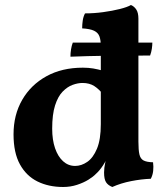

<svg xmlns="http://www.w3.org/2000/svg" viewBox="-20 -737 656 766"><path d="M310.6 -467Q333 -467 351.9 -463.8Q370.8 -460.6 392.6 -454.4V-358.8Q375.6 -381 356.3 -393.5Q337 -406 309.2 -406Q290.6 -406 269.7 -398.4Q248.8 -390.8 230 -371.6Q211.2 -352.4 199.7 -316.5Q188.2 -280.6 188.2 -223.6Q188.2 -178.8 199.7 -145.5Q211.2 -112.2 231.8 -93.6Q252.4 -75 279.8 -75Q304.6 -75 328.1 -91.1Q351.6 -107.2 366.9 -143.8Q382.2 -180.4 382.2 -242L422.6 -139.6Q406 -99.8 391.4 -77.7Q376.8 -55.6 363.4 -44Q352 -32 332.8 -20.1Q313.6 -8.2 287.4 0.4Q261.2 9 231.8 9Q174 9 129.5 -13Q85 -35 59.5 -81.3Q34 -127.6 34 -201Q34 -278.8 68.6 -338.7Q103.2 -398.6 165.2 -432.8Q227.2 -467 310.6 -467ZM532.2 -172Q532.2 -138.4 536.2 -121Q540.2 -103.6 552.6 -96.9Q565 -90.2 590.6 -89.6Q593 -72.4 591.1 -55.2Q589.2 -38 581.6 -23.8Q544 -22.4 503.2 -14.4Q462.4 -6.4 428 9Q410.8 2.2 403 -10.1Q395.2 -22.4 395.2 -48.4Q395.2 -68 399.9 -88.5Q404.6 -109 412.2 -134.8ZM532.2 -570.2V-130H382.2V-570.2ZM502.4 -717Q515.6 -711.6 523.9 -698.7Q532.2 -685.8 532.2 -662.6V-536.8H382.2V-553.4Q382.2 -576.4 376.8 -591.5Q371.4 -606.6 355.4 -614.3Q339.4 -622 307.8 -623.8Q307.8 -639.6 310.1 -655.2Q312.4 -670.8 319.2 -683.6Q355.2 -683.6 391.8 -688.6Q428.4 -693.6 458.2 -701.1Q488 -708.6 502.4 -717ZM261 -510.8Q261 -525 263.4 -540Q265.8 -555 270.4 -567H587.8Q587.8 -556.4 585.8 -542.6Q583.8 -528.8 578.8 -515.4Q527.8 -515.4 484.3 -515.1Q440.8 -514.8 402.8 -514.5Q364.8 -514.2 330 -513.1Q295.2 -512 261 -510.8Z"/></svg>

Font: Vollkorn
Style: Regular
Weight: 400
Designer: Friedrich Althausen
Foundry: Friedrich Althausen
Version: Version 4.104